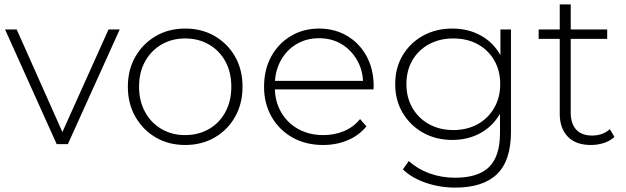

<svg xmlns="http://www.w3.org/2000/svg" viewBox="-20 -656 2850 874"><path d="M238 0 3 -522H56L276 -28H252L474 -522H525L289 0Z M823 4Q748 4 689.5 -30Q631 -64 596.5 -124Q562 -184 562 -261Q562 -339 596.5 -398.5Q631 -458 689.5 -492Q748 -526 823 -526Q898 -526 957 -492Q1016 -458 1050 -398.5Q1084 -339 1084 -261Q1084 -184 1050 -124Q1016 -64 957 -30Q898 4 823 4ZM823 -41Q883 -41 931 -68.5Q979 -96 1006 -146Q1033 -196 1033 -261Q1033 -327 1006 -376.5Q979 -426 931 -453.5Q883 -481 823 -481Q763 -481 715.5 -453.5Q668 -426 640.5 -376.5Q613 -327 613 -261Q613 -196 640.5 -146Q668 -96 715.5 -68.5Q763 -41 823 -41Z M1451 4Q1372 4 1311.5 -30Q1251 -64 1216.5 -124Q1182 -184 1182 -261Q1182 -339 1214.5 -398.5Q1247 -458 1304 -492Q1361 -526 1432 -526Q1503 -526 1559.5 -493Q1616 -460 1648.5 -400.5Q1681 -341 1681 -263Q1681 -260 1680.5 -256.5Q1680 -253 1680 -249H1219V-288H1653L1633 -269Q1634 -330 1607.5 -378.5Q1581 -427 1536 -454.5Q1491 -482 1432 -482Q1374 -482 1328.5 -454.5Q1283 -427 1257 -378.5Q1231 -330 1231 -268V-259Q1231 -195 1259.5 -145.5Q1288 -96 1338 -68.5Q1388 -41 1452 -41Q1502 -41 1545.5 -59Q1589 -77 1619 -114L1648 -81Q1614 -39 1562.5 -17.5Q1511 4 1451 4Z M2053 198Q1982 198 1918 176Q1854 154 1814 115L1841 77Q1880 113 1934.5 133Q1989 153 2052 153Q2157 153 2206.5 104Q2256 55 2256 -50V-195L2266 -273L2258 -351V-522H2306V-56Q2306 75 2242.5 136.5Q2179 198 2053 198ZM2039 -19Q1965 -19 1906.5 -51.5Q1848 -84 1813.5 -141.5Q1779 -199 1779 -273Q1779 -348 1813.5 -405Q1848 -462 1906.5 -494Q1965 -526 2039 -526Q2110 -526 2166.5 -495.5Q2223 -465 2256 -408.5Q2289 -352 2289 -273Q2289 -195 2256 -138Q2223 -81 2166.5 -50Q2110 -19 2039 -19ZM2043 -64Q2106 -64 2154 -90.5Q2202 -117 2229.5 -164.5Q2257 -212 2257 -273Q2257 -335 2229.5 -382Q2202 -429 2154 -455Q2106 -481 2043 -481Q1982 -481 1933.5 -455Q1885 -429 1857.5 -382Q1830 -335 1830 -273Q1830 -212 1857.5 -164.5Q1885 -117 1933.5 -90.5Q1982 -64 2043 -64Z M2670 4Q2601 4 2564.5 -34Q2528 -72 2528 -138V-636H2578V-143Q2578 -93 2603 -66Q2628 -39 2675 -39Q2724 -39 2756 -68L2777 -33Q2757 -14 2728.5 -5Q2700 4 2670 4ZM2432 -479V-522H2744V-479Z"/></svg>

Font: Modern
Style: Regular
Weight: 300
Designer: Julieta Ulanovsky
Foundry: Julieta Ulanovsky
Version: Version 8.000